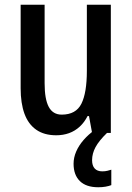

<svg xmlns="http://www.w3.org/2000/svg" viewBox="-20 -560 556 809"><path d="M447 -540V0H368L355 -71H349Q336 -45 316 -26.5Q296 -8 271 1Q246 10 217 10Q166 10 132.5 -13.5Q99 -37 83 -81Q67 -125 67 -188V-540H168V-209Q168 -142 185.5 -109.5Q203 -77 240 -77Q300 -77 323 -123Q346 -169 346 -262V-540ZM368 115Q368 138 379 150Q390 162 411 162Q423 162 433 159.5Q443 157 449 155V220Q439 224 425 226.5Q411 229 394 229Q343 229 316.5 203Q290 177 290 130Q290 104 301 78.5Q312 53 332.5 29.5Q353 6 380 -13L431 0Q397 33 382.5 60Q368 87 368 115Z"/></svg>

Font: Noto Sans Bengali Condensed Medium
Style: Regular
Weight: 500
Width: 3
Designer: Jelle Bosma - Monotype Design Team
Foundry: Monotype Imaging Inc.
Version: Version 2.003